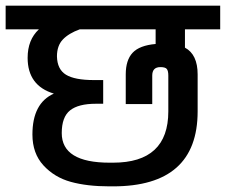

<svg xmlns="http://www.w3.org/2000/svg" viewBox="-30 -674 801 681"><path d="M751 -570H626V-505Q671 -481 671 -410V-279Q671 -13 371 -13H358Q279 -13 221 -29Q163 -45 124 -87.5Q85 -130 85 -197Q85 -308 161 -342Q68 -370 68 -469Q68 -533 108 -570H-10V-654H751ZM522 -518V-570H253Q214 -556 193 -534Q172 -512 172 -474Q173 -428 204 -409Q235 -390 303 -390H336V-306H310Q248 -306 218.5 -282.5Q189 -259 189 -202Q189 -97 359 -97H371Q567 -97 567 -279V-406Q567 -423 561.5 -429.5Q556 -436 539 -436Q510 -436 510 -406V-305H416V-410Q416 -461 440.5 -487Q465 -513 522 -518Z"/></svg>

Font: Biryani DemiBold
Style: Regular
Weight: 600
Designer: Dan Reynolds and Mathieu Réguer
Foundry: Dan Reynolds and Mathieu Réguer
Version: Version 1.003;PS 001.003;hotconv 1.0.70;makeotf.lib2.5.58329